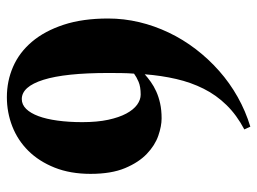

<svg xmlns="http://www.w3.org/2000/svg" viewBox="-118 -648 773 578"><g transform="rotate(90 269.0 -358.5)"><path d="M369.1 -707Q325.7 -684.1 295.7 -653.3Q265.6 -622.6 246.6 -584.5Q227.5 -546.4 217.3 -502Q207 -457.5 203.1 -407.2Q213.4 -416.5 226.1 -425.5Q238.8 -434.6 254.9 -441.9Q271 -449.2 291 -453.6Q311 -458 335.9 -458Q359.4 -458 388.2 -448Q417 -438 442.6 -413.6Q468.3 -389.2 485.6 -347.9Q502.9 -306.6 502.9 -244.1Q502.9 -183.1 484.1 -136Q465.3 -88.9 433.6 -56.9Q401.9 -24.9 359.9 -8.5Q317.9 7.8 272 7.8Q223.1 7.8 180.2 -11Q137.2 -29.8 105 -67.9Q72.8 -106 54 -163.1Q35.2 -220.2 35.2 -296.9Q35.2 -344.2 46.1 -390.4Q57.1 -436.5 77.6 -479.5Q98.1 -522.5 127.4 -560.8Q156.7 -599.1 192.9 -631.1Q229 -663.1 271.5 -687Q314 -710.9 360.8 -725.1ZM264.2 -395Q240.7 -395 225.8 -388.7Q210.9 -382.3 201.2 -375Q199.7 -356.4 199.5 -337.2Q199.2 -317.9 199.2 -297.9Q199.2 -167.5 219.7 -102.3Q240.2 -37.1 277.8 -37.1Q294.4 -37.1 307.4 -50.3Q320.3 -63.5 329.1 -87.2Q337.9 -110.8 342.5 -144.5Q347.2 -178.2 347.2 -219.2Q347.2 -264.2 340.1 -297.1Q333 -330.1 321.3 -351.8Q309.6 -373.5 294.7 -384.3Q279.8 -395 264.2 -395Z"/></g></svg>

Font: Berkshire Swash
Style: Regular
Weight: 700
Designer: Astigmatic (AOETI)
Foundry: Astigmatic (AOETI)
Version: Version 1.000